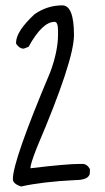

<svg xmlns="http://www.w3.org/2000/svg" viewBox="-20 -675 386 706"><path d="M209 -655.3Q252 -655.3 252 -545.9Q252 -452.1 116.2 -133.8Q91.8 -72.3 91.8 -56.6H94.7Q223.6 -72.3 276.4 -72.3H283.2Q299.8 -72.3 310.5 -53.7V-41Q310.5 -12.7 254.9 -12.7Q136.7 -6.8 57.6 10.7Q27.3 1 27.3 -16.6Q27.3 -84 165 -410.2Q193.4 -487.3 193.4 -548.8V-561.5Q193.4 -594.7 180.7 -594.7Q135.7 -594.7 85 -502.9L67.4 -496.1Q50.8 -496.1 39.1 -514.6V-518.6Q39.1 -559.6 107.4 -623Q154.3 -655.3 209 -655.3Z"/></svg>

Font: Sue Ellen Francisco 
Style: Regular
Weight: 400
Designer: Kimberly Geswein
Foundry: Kimberly Geswein
Version: Version 1.002 2007